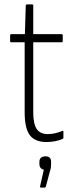

<svg xmlns="http://www.w3.org/2000/svg" viewBox="-20 -637 341 872"><path d="M191 8Q139 8 115.5 -23Q92 -54 92 -127V-445H31Q26 -445 26 -450V-476Q26 -482 31 -482H93L97 -612Q98 -617 103 -617H126Q131 -617 131 -612V-482H259Q265 -482 265 -476V-450Q265 -445 259 -445H131V-127Q131 -75 146.5 -51.5Q162 -28 197 -28Q214 -28 231 -32Q248 -36 262 -42Q268 -45 268 -38V-12Q268 -7 264 -6Q249 1 229.5 4.5Q210 8 191 8ZM165 215Q161 215 162 209L179 134Q170 132 164.5 125.5Q159 119 159 108V98Q159 85 166.5 79Q174 73 186 73Q199 73 205.5 79Q212 85 212 98V108Q212 116 211 124Q210 132 207 140L188 211Q186 215 182 215Z"/></svg>

Font: Sofia Sans Condensed ExtraLight
Style: Regular
Weight: 250
Version: Version 4.100